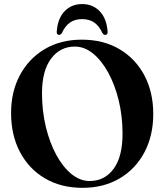

<svg xmlns="http://www.w3.org/2000/svg" viewBox="-20 -909 808 944"><path d="M382 -714Q488 -714 567 -667.5Q646 -621 689.8 -538.5Q733.5 -456 733.5 -348.5Q733.5 -242 690 -160Q646.5 -78 568.2 -31.8Q490 14.5 385.5 14.5Q280 14.5 201 -32Q122 -78.5 78.2 -161.5Q34.5 -244.5 34.5 -353.5Q34.5 -458.5 78.2 -540Q122 -621.5 200.2 -667.8Q278.5 -714 382 -714ZM582.5 -251.5Q582.5 -337.5 563.8 -414.8Q545 -492 512.2 -551.8Q479.5 -611.5 437.5 -645.8Q395.5 -680 348 -680Q275 -680 230.8 -620.2Q186.5 -560.5 186.5 -450.5Q186.5 -364 205.2 -286Q224 -208 256.5 -148Q289 -88 331.2 -53.5Q373.5 -19 420.5 -19Q494.5 -19 538.5 -78.8Q582.5 -138.5 582.5 -251.5ZM384 -815Q348 -815 324.2 -798.2Q300.5 -781.5 284.5 -747.5Q278.5 -737.5 271 -737.5Q257.5 -737.5 259 -754.5Q264 -819 297.8 -854Q331.5 -889 384 -889Q436 -889 470 -854Q504 -819 509 -754.5Q510.5 -737.5 497 -737.5Q489 -737.5 483 -747.5Q466.5 -783 442.2 -799Q418 -815 384 -815Z"/></svg>

Font: Fraunces 72pt S000 SemiBold
Style: Regular
Weight: 600
Version: Version 1.000; ttfautohint (v1.8.3)